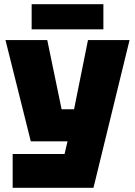

<svg xmlns="http://www.w3.org/2000/svg" viewBox="-20 -750 640 910"><path d="M40 140V-20H286L300 -80H126L6 -560H204L272 -232H331L397 -560H594L423 140ZM130 -611V-730H470V-611Z"/></svg>

Font: Tektur ExtraBold
Style: Regular
Weight: 800
Designer: Adam Jagosz
Foundry: Adam Jagosz
Version: Version 1.005;gftools[0.9.30]